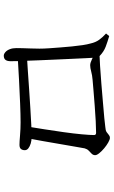

<svg xmlns="http://www.w3.org/2000/svg" viewBox="192 -860 615 1040"><g transform="rotate(90 500.0 -340.5)"><path d="M665 -175Q672 -217 680.5 -271Q689 -325 696.5 -378.5Q704 -432 708 -476Q712 -520 712 -542Q712 -553 700 -553Q676 -553 636.5 -551Q597 -549 553 -545.5Q509 -542 471.5 -539Q434 -536 413 -534Q388 -532 368 -526.5Q348 -521 334 -521Q321 -521 300.5 -531Q280 -541 268 -549V-571Q293 -572 337 -574.5Q381 -577 433 -581.5Q485 -586 534 -590Q583 -594 620 -597.5Q657 -601 669 -603Q687 -604 696 -610Q705 -616 711.5 -622Q718 -628 727 -628Q736 -628 752 -619Q768 -610 783.5 -597Q799 -584 810 -570.5Q821 -557 821 -548Q821 -537 813 -529Q805 -521 796.5 -513Q788 -505 784 -491Q781 -473 774.5 -437Q768 -401 760.5 -356Q753 -311 744.5 -263.5Q736 -216 728 -174ZM282 -53Q273 -53 263 -61.5Q253 -70 247 -85.5Q241 -101 241 -121Q241 -131 241.5 -152.5Q242 -174 243 -199Q244 -224 244 -246Q244 -269 242 -298Q240 -327 237.5 -359Q235 -391 232 -422Q229 -453 225 -479.5Q221 -506 216 -523Q210 -550 196.5 -569Q183 -588 162 -607L176 -624Q207 -615 233.5 -605Q260 -595 284 -572Q290 -566 291 -561Q292 -556 293 -546Q294 -532 295.5 -500Q297 -468 299 -426Q301 -384 303 -337.5Q305 -291 307 -246Q309 -201 310 -166Q311 -144 311.5 -127.5Q312 -111 312 -90Q312 -72 305 -62.5Q298 -53 282 -53ZM281 -178Q318 -180 366.5 -183.5Q415 -187 467.5 -190.5Q520 -194 569 -197Q618 -200 657.5 -202Q697 -204 720 -204Q741 -204 757.5 -199Q774 -194 784 -186Q794 -178 794 -167Q794 -154 787.5 -146Q781 -138 765 -138Q749 -138 714 -141Q679 -144 644 -144Q602 -144 541 -141.5Q480 -139 412 -135.5Q344 -132 281 -128Z"/></g></svg>

Font: Noto Serif HK ExtraLight
Style: Regular
Weight: 400
Version: Version 2.002-H1;hotconv 1.1.0;makeotfexe 2.6.0